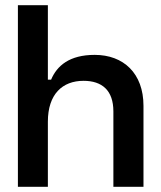

<svg xmlns="http://www.w3.org/2000/svg" viewBox="-20 -720 622 740"><path d="M49 0H164.5V-251C164.5 -357 220.5 -408.5 302 -408.5C373 -408.5 417 -372 417 -290.5V0H533V-312C533 -438 455.5 -508.5 345 -508.5C247.5 -508.5 199.5 -466.5 177 -413H164.5V-700H49Z"/></svg>

Font: MCL Standard Medium
Style: Regular
Weight: 500
Designer: Květoslav Bartoš
Foundry: Florian Karsten
Version: Version 1.001;Glyphs 3.2.3 (3260)